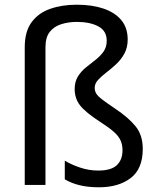

<svg xmlns="http://www.w3.org/2000/svg" viewBox="-20 -785 671 815"><path d="M522 -617Q522 -583 508 -557.5Q494 -532 473 -512.5Q452 -493 431 -477Q410 -461 396 -445.5Q382 -430 382 -412Q382 -399 388.5 -388Q395 -377 414 -362.5Q433 -348 470 -323Q524 -287 555 -249.5Q586 -212 586 -153Q586 -68 534.5 -29Q483 10 400 10Q353 10 317 1Q281 -8 255 -24V-103Q281 -87 319 -74Q357 -61 397 -61Q452 -61 476 -84Q500 -107 500 -147Q500 -171 491.5 -189.5Q483 -208 462.5 -226Q442 -244 406 -267Q343 -308 320 -337.5Q297 -367 297 -407Q297 -438 310.5 -460Q324 -482 344.5 -498.5Q365 -515 385.5 -531Q406 -547 419.5 -566Q433 -585 433 -612Q433 -654 397.5 -673Q362 -692 306 -692Q271 -692 240.5 -682.5Q210 -673 191.5 -650Q173 -627 173 -584V0H85V-584Q85 -651 114 -690.5Q143 -730 193 -747.5Q243 -765 306 -765Q371 -765 419.5 -748.5Q468 -732 495 -699.5Q522 -667 522 -617Z"/></svg>

Font: Noto Sans Gunjala Gondi
Style: Regular
Weight: 400
Designer: Ek Type
Foundry: Ek Type
Version: Version 1.004